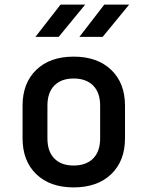

<svg xmlns="http://www.w3.org/2000/svg" viewBox="-20 -805 640 834"><path d="M300 9Q197 9 137.5 -48.5Q78 -106 78 -204V-346Q78 -444 137.5 -501.5Q197 -559 300 -559Q403 -559 463 -501.5Q523 -444 523 -346V-204Q523 -106 463 -48.5Q403 9 300 9ZM300 -86Q354 -86 384.5 -116.5Q415 -147 415 -204V-346Q415 -403 384.5 -433.5Q354 -464 300 -464Q246 -464 216 -433.5Q186 -403 186 -346V-204Q186 -147 216 -116.5Q246 -86 300 -86ZM325 -645 433 -785H541L426 -645ZM134 -645 243 -785H350L235 -645Z"/></svg>

Font: Tiny SemiBold
Style: Regular
Weight: 600
Designer: Philipp Nurullin, Konstantin Bulenkov
Foundry: JetBrains
Version: Version 2.251; ttfautohint (v1.8.4.7-5d5b)